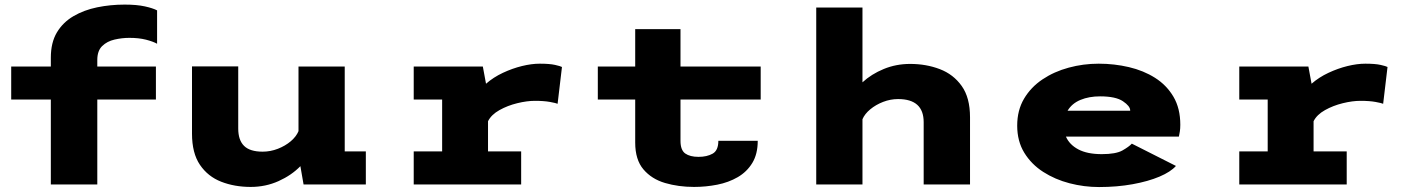

<svg xmlns="http://www.w3.org/2000/svg" viewBox="-20 -782 5990 814"><path d="M195.5 0V-360H27.5V-500H195.5V-537.5Q195.5 -601.5 221.2 -644.5Q247 -687.5 291.5 -713.5Q336 -739.5 392 -751Q448 -762.5 508.5 -762.5Q559.5 -762.5 593.8 -755Q628 -747.5 646 -738V-596.5Q629 -606 598.8 -613.8Q568.5 -621.5 528.5 -621.5Q497 -621.5 465.5 -614.2Q434 -607 413.2 -586.8Q392.5 -566.5 392.5 -528V-500H641V-360H392.5V0Z M1043 10.5Q974.5 10.5 918 -11.5Q861.5 -33.5 827.8 -83Q794 -132.5 794 -215.5V-500.5H990V-237Q990 -188 1014.8 -163.5Q1039.5 -139 1093.5 -139Q1126.5 -139 1158 -151.2Q1189.5 -163.5 1212.8 -183.2Q1236 -203 1245.5 -226V-500H1441.5V-140H1531V0H1267L1253.5 -77.5Q1216 -39 1161 -14.2Q1106 10.5 1043 10.5Z M1734 0V-140H1854.5V-360H1734V-500H2027L2040.5 -427Q2072 -454.5 2112 -473.2Q2152 -492 2192.8 -502Q2233.5 -512 2268.5 -512Q2310 -512 2333.2 -506.8Q2356.5 -501.5 2362.5 -498L2344 -342Q2337.5 -345 2311.8 -349.8Q2286 -354.5 2247.5 -354.5Q2214 -354.5 2173 -344.5Q2132 -334.5 2097.5 -315.2Q2063 -296 2049 -268V-140H2189.5V0Z M2673 -177.5V-360H2514.5V-500H2673V-658.5H2865V-500H3205V-360H2865V-185Q2865 -145.5 2885.2 -131.2Q2905.5 -117 2941.5 -117Q2977 -117 3001.2 -130.5Q3025.5 -144 3025.5 -185H3192.5Q3192.5 -129 3169.5 -91.2Q3146.5 -53.5 3107.8 -31Q3069 -8.5 3020.8 1Q2972.5 10.5 2922.5 10.5Q2856.5 10.5 2799.5 -6.2Q2742.5 -23 2707.8 -64Q2673 -105 2673 -177.5Z M3440.5 0V-750H3636.5V-433Q3674.5 -468 3726.8 -489.5Q3779 -511 3838.5 -511Q3906.5 -511 3964.2 -489Q4022 -467 4057.2 -417.5Q4092.5 -368 4092.5 -285V0H3896V-264Q3896 -362 3787.5 -362Q3755 -362 3724 -350Q3693 -338 3669.5 -318.5Q3646 -299 3636.5 -276.5V0Z M4639.5 11Q4576 11 4514.5 -5Q4453 -21 4402.8 -53.2Q4352.5 -85.5 4322.5 -134.5Q4292.5 -183.5 4292.5 -249.5Q4292.5 -314.5 4321.5 -363.5Q4350.5 -412.5 4399.8 -445.5Q4449 -478.5 4510.8 -495.2Q4572.5 -512 4638 -512Q4704 -512 4766 -497.5Q4828 -483 4877 -452Q4926 -421 4955 -371.8Q4984 -322.5 4984 -253Q4984 -237 4982 -224.2Q4980 -211.5 4978 -203H4499Q4514 -168.5 4552 -148.5Q4590 -128.5 4651 -128.5Q4711 -128.5 4738.8 -144.2Q4766.5 -160 4778.5 -173L4965.5 -78.5Q4943.5 -53.5 4895.8 -33.2Q4848 -13 4782 -1Q4716 11 4639.5 11ZM4644 -373.5Q4597 -373.5 4560.8 -358.5Q4524.5 -343.5 4506 -312.5H4771.5V-314Q4771.5 -332 4740.8 -352.8Q4710 -373.5 4644 -373.5Z M5234 0V-140H5354.5V-360H5234V-500H5527L5540.5 -427Q5572 -454.5 5612 -473.2Q5652 -492 5692.8 -502Q5733.5 -512 5768.5 -512Q5810 -512 5833.2 -506.8Q5856.5 -501.5 5862.5 -498L5844 -342Q5837.5 -345 5811.8 -349.8Q5786 -354.5 5747.5 -354.5Q5714 -354.5 5673 -344.5Q5632 -334.5 5597.5 -315.2Q5563 -296 5549 -268V-140H5689.5V0Z"/></svg>

Font: Trispace SemiExpanded ExtraBold
Style: Regular
Weight: 800
Width: 6
Designer: Tyler Finck
Foundry: Etcetera Type Company
Version: Version 1.210; ttfautohint (v1.8.3)